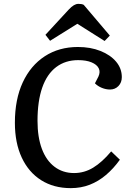

<svg xmlns="http://www.w3.org/2000/svg" viewBox="-20 -959 672 993"><path d="M489 -563Q500 -587 490.5 -606Q481 -625 453.5 -636.5Q426 -648 384 -648Q318 -648 270.5 -612Q223 -576 198.5 -506Q174 -436 174 -334Q174 -250 196.5 -189.5Q219 -129 262 -96.5Q305 -64 363 -64Q416 -64 462 -92Q508 -120 555 -176L600 -133Q567 -87 528 -54Q489 -21 444 -3.5Q399 14 346 14Q258 14 193 -27Q128 -68 92.5 -144Q57 -220 57 -324Q57 -445 97.5 -532.5Q138 -620 211.5 -668Q285 -716 383 -716Q448 -716 499.5 -695.5Q551 -675 580.5 -640Q610 -605 610 -560Q610 -532 592.5 -514Q575 -496 549 -496Q528 -496 507 -504.5Q486 -513 471 -528ZM548 -775 521 -747 380 -836 239 -748 215 -779 335 -909Q350 -925 362 -932Q374 -939 385 -939Q394 -939 400.5 -938Q407 -937 413 -934Z"/></svg>

Font: Literata Medium
Style: Italic
Weight: 500
Italic angle: -2°
Designer: Latin by Veronika Burian and Jose Scaglione. Greek by Irene Vlachou. Cyrillic by Vera Evstafieva
Foundry: TypeTogether
Version: Version 3.103;gftools[0.9.29]